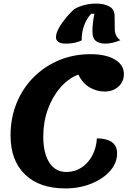

<svg xmlns="http://www.w3.org/2000/svg" viewBox="-20 -1029 735 1074"><path d="M345 25Q201 25 120 -53Q39 -131 39 -271Q39 -369 73 -452.5Q107 -536 168 -597Q229 -658 310 -692Q391 -726 487 -726Q572 -726 622.5 -696Q673 -666 673 -615Q673 -572 642.5 -544.5Q612 -517 565 -517Q521 -517 481.5 -540Q442 -563 418 -612Q362 -590 317.5 -539Q273 -488 247.5 -417Q222 -346 222 -265Q222 -172 256 -119.5Q290 -67 351 -67Q399 -67 436.5 -92Q474 -117 496.5 -159.5Q519 -202 522 -255Q575 -255 605 -234.5Q635 -214 635 -171Q635 -117 595.5 -72.5Q556 -28 490 -1.5Q424 25 345 25ZM351 -785Q319 -785 306 -795Q293 -805 293 -820Q293 -843 309.5 -872.5Q326 -902 349.5 -930Q373 -958 394 -977Q417 -991 449 -1000Q481 -1009 520 -1009Q561 -1009 590.5 -993.5Q620 -978 621 -941L622 -869Q622 -844 631 -828.5Q640 -813 653 -804Q634 -796 612.5 -790.5Q591 -785 568 -785Q537 -785 517 -799.5Q497 -814 497 -853Q497 -876 500 -902Q503 -928 508 -952H490Q464 -924 450 -885Q436 -846 437 -803Q423 -796 400.5 -790.5Q378 -785 351 -785Z"/></svg>

Font: Lemonada SemiBold
Style: Regular
Weight: 600
Designer: Mohamed Gaber (Arabic), Eduardo Tunni (Latin)
Foundry: Kief Type Foundry
Version: Version 4.005; ttfautohint (v1.8.3)